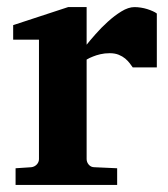

<svg xmlns="http://www.w3.org/2000/svg" viewBox="-20 -520 472 541"><path d="M354 -330.1Q350.6 -335 345.5 -341.8Q340.3 -348.6 332.8 -355Q325.2 -361.3 314.5 -365.7Q303.7 -370.1 289.1 -370.1Q274.9 -370.1 262.7 -367.2Q250.5 -364.3 242.2 -360.8Q231.9 -356.9 224.1 -352.1V-71.8Q224.1 -63 230.2 -55.9Q236.3 -48.8 246.1 -48.8L310.1 -45.9V1H23.9V-45.9L67.9 -48.8Q77.1 -49.8 83.5 -56.4Q89.8 -63 89.8 -71.8V-408.2H17.1V-449.2L171.9 -500H224.1V-394Q233.4 -405.8 249.3 -423.8Q265.1 -441.9 283.7 -458.7Q302.2 -475.6 322 -487.8Q341.8 -500 358.9 -500Q367.7 -500 377 -498.5Q386.2 -497.1 394.8 -494.4Q403.3 -491.7 410.4 -488.5Q417.5 -485.4 421.9 -481.9V-330.1Z"/></svg>

Font: Charis SIL Cyr
Style: Bold
Weight: 700
Foundry: SIL International
Version: Version 5.000